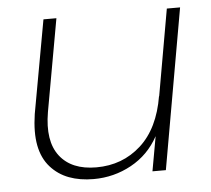

<svg xmlns="http://www.w3.org/2000/svg" viewBox="-45 -591 712 648"><g transform="rotate(-5 311.5 -267.0)"><path d="M587.9 -543 492.2 0H446.8L467.8 -117.2Q434.6 -56.2 375.2 -23.7Q315.9 8.8 247.1 8.8Q200.7 8.8 164.1 -4.9Q127.4 -18.6 101.6 -47.6Q75.7 -76.7 67.1 -121.1Q58.6 -165.5 67.9 -227.1L125 -543H168.9L112.8 -230Q96.2 -132.8 136 -81.3Q175.8 -29.8 259.8 -29.8Q348.1 -29.8 410.6 -86.2Q473.1 -142.6 491.2 -252V-249L543 -543Z"/></g></svg>

Font: SVN-Poppins ExtraLight
Style: Italic
Weight: 200
Italic angle: -10°
Designer: Ninad Kale (Devanagari), Jonny Pinhorn (Latin)
Foundry: Indian Type Foundry
Version: Version 3.002 2017